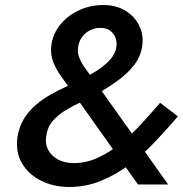

<svg xmlns="http://www.w3.org/2000/svg" viewBox="-20 -734 728 764"><path d="M260 -379 529 0H649L354 -415Q337 -438 321 -459.5Q305 -481 296 -503Q287 -525 291 -547Q294 -569 306 -586Q318 -603 337.5 -613Q357 -623 380 -623Q403 -623 418 -612Q433 -601 439.5 -584Q446 -567 443 -546Q439 -520 418.5 -497Q398 -474 368 -454.5Q338 -435 305 -418Q279 -405 246.5 -390.5Q214 -376 182 -358Q150 -340 122 -316Q94 -292 74.5 -260Q55 -228 49 -185Q42 -126 68.5 -82.5Q95 -39 143.5 -15Q192 9 250 10Q320 11 382 -14.5Q444 -40 498 -81Q552 -122 599 -172Q646 -222 688 -271L617 -325Q582 -284 542.5 -241Q503 -198 459 -162.5Q415 -127 367.5 -105.5Q320 -84 269 -85Q235 -86 209.5 -100Q184 -114 171.5 -138Q159 -162 164 -193Q169 -229 190 -253Q211 -277 241.5 -295.5Q272 -314 305 -329Q338 -344 366 -360Q411 -386 449.5 -414Q488 -442 514 -475.5Q540 -509 546 -552Q552 -595 534 -632Q516 -669 479 -691.5Q442 -714 391 -714Q339 -714 294 -693Q249 -672 219.5 -635.5Q190 -599 184 -552Q180 -517 192 -487Q204 -457 223 -430.5Q242 -404 260 -379Z"/></svg>

Font: Jost Medium
Style: Italic
Weight: 500
Italic angle: -5°
Version: Version 3.710